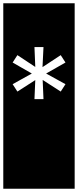

<svg xmlns="http://www.w3.org/2000/svg" viewBox="-32 -937 475 1170"><path d="M338 -601 227 -528 233 -650H178L183 -529L74 -601L45 -556L162 -489L45 -424L74 -379L183 -449L178 -333H233L228 -450L338 -379L367 -424L249 -489L367 -556ZM-12 -917H423V213H-12Z"/></svg>

Font: Zilla Slab Regular Highlight
Style: Regular
Weight: 410
Designer: Typotheque Type Foundry
Foundry: Typotheque type foundry
Version: Version 1.0; 2017